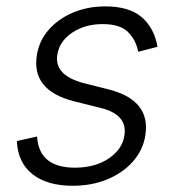

<svg xmlns="http://www.w3.org/2000/svg" viewBox="-20 -573 553 604"><path d="M475.5 -425.8 414.8 -410.2Q407.7 -447.1 382.8 -472.1Q358 -497.2 302.9 -497.2Q247.2 -497.2 207.2 -470.3Q167.3 -443.5 160.5 -402Q149.1 -335.9 244 -311.4L323.5 -291.2Q455.3 -257.1 437.1 -146.3Q429.7 -100.5 398.1 -64.8Q366.5 -29.1 317.6 -8.9Q268.8 11.4 208.8 11.4Q128.6 11.4 82.4 -24.9Q36.2 -61.1 33 -129.3L96.6 -143.5Q102.6 -45.5 215.6 -45.5Q278.8 -45.5 321.6 -74.2Q364.3 -103 371.1 -145.2Q382.8 -212.4 296.9 -233.3L212 -254.6Q77.4 -289.1 96.2 -400.9Q103.7 -446 133.9 -480.1Q164.1 -514.2 210.2 -533.6Q256.4 -552.9 311.1 -552.9Q386.4 -552.9 425.8 -519Q465.2 -485.1 475.5 -425.8Z"/></svg>

Font: Inter UI Light
Style: Italic
Weight: 300
Italic angle: 9.39999°
Designer: Rasmus Andersson
Foundry: rsms
Version: 3.2;8d6f07862